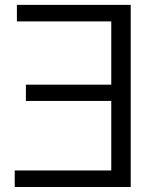

<svg xmlns="http://www.w3.org/2000/svg" viewBox="-20 -751 646 771"><path d="M39.1 0Q39.1 -16.6 39.1 -66.4Q135.7 -66.4 426.8 -66.4Q426.8 -135.7 426.8 -345.7Q340.8 -345.7 84 -345.7Q84 -362.3 84 -411.1Q169.9 -411.1 426.8 -411.1Q426.8 -474.6 426.8 -665Q332 -665 47.9 -665Q47.9 -681.6 47.9 -731.4Q162.1 -731.4 504.9 -731.4Q504.9 -548.8 504.9 0Q388.7 0 39.1 0Z"/></svg>

Font: Gothic A1
Style: Regular
Weight: 400
Designer: HanYang I&C Co.,Ltd.
Version: Version 2.50